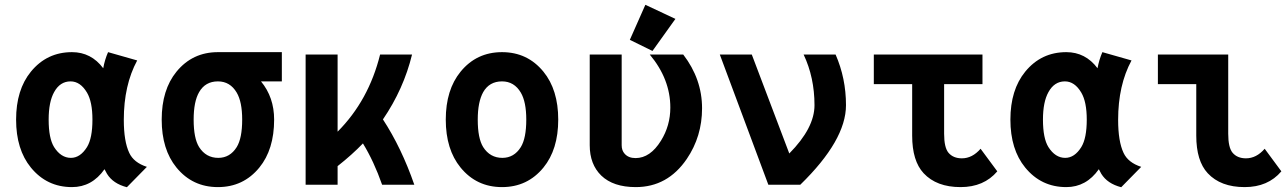

<svg xmlns="http://www.w3.org/2000/svg" viewBox="-20 -762 5313 792"><path d="M271 -426.3Q227.5 -426.3 203.1 -381.8Q180.7 -341.3 180.7 -268.6Q180.7 -191.4 203.1 -155.3Q231.4 -110.8 272.5 -110.8Q311 -110.8 338.9 -155.3Q361.3 -191.9 361.3 -268.6Q361.3 -341.8 338.9 -379.9Q311.5 -426.3 271 -426.3ZM545.9 -512.7Q490.7 -410.6 490.7 -267.6Q490.7 -178.7 513.2 -131.3Q531.7 -91.3 585.9 -73.7L503.4 10.3Q446.3 -4.4 421.4 -44.9Q416 -53.7 411.1 -64Q359.4 9.8 276.9 9.8Q173.3 9.8 107.4 -70.8Q46.4 -145.5 46.4 -268.6Q46.4 -391.6 107.4 -466.3Q173.3 -546.9 276.9 -546.9Q356 -546.9 405.8 -480.5Q412.1 -515.6 425.8 -546.9Z M708 -70.8Q647 -145.5 647 -268.6Q647 -391.6 708 -466.3Q773.9 -546.9 878.9 -546.9H1142.6V-426.3H1056.6Q1110.8 -360.8 1110.8 -268.6Q1110.8 -145.5 1049.8 -70.8Q983.9 9.8 878.9 9.8Q773.9 9.8 708 -70.8ZM878.9 -426.3Q826.7 -426.3 801.3 -381.8Q778.8 -342.8 778.8 -268.6Q778.8 -191.4 801.3 -155.3Q829.6 -110.8 880.4 -110.8Q928.7 -110.8 956.5 -155.3Q979 -191.9 979 -268.6Q979 -341.8 956.5 -379.9Q929.2 -426.3 878.9 -426.3Z M1240.7 0V-537.1H1372.6V-218.8Q1501 -347.7 1547.9 -537.1H1679.7Q1645 -394.5 1559.6 -269.5Q1636.2 -152.3 1689 0H1556.2Q1522.5 -96.2 1477.1 -170.4Q1432.6 -124 1372.6 -76.7V0Z M2050.8 -426.3Q1998.5 -426.3 1973.1 -381.8Q1950.7 -341.3 1950.7 -268.6Q1950.7 -191.4 1973.1 -155.3Q2001.5 -110.8 2052.2 -110.8Q2100.6 -110.8 2128.4 -155.3Q2150.9 -191.9 2150.9 -268.6Q2150.9 -341.8 2128.4 -379.9Q2101.1 -426.3 2050.8 -426.3ZM1879.9 -70.8Q1818.8 -145.5 1818.8 -268.6Q1818.8 -391.6 1879.9 -466.3Q1945.8 -546.9 2050.8 -546.9Q2155.8 -546.9 2221.7 -466.3Q2282.7 -391.6 2282.7 -268.6Q2282.7 -145.5 2221.7 -70.8Q2155.8 9.8 2050.8 9.8Q1945.8 9.8 1879.9 -70.8Z M2642.1 -742.2 2766.1 -684.1 2671.4 -551.8 2578.1 -597.7ZM2412.6 -537.1H2544.4V-163.1Q2544.4 -141.1 2556.6 -127.9Q2572.3 -109.9 2601.6 -109.9Q2662.1 -109.9 2706.5 -181.6Q2745.1 -243.7 2745.1 -318.4Q2745.1 -435.5 2660.2 -537.1H2798.3Q2876 -436 2876 -315.4Q2876 -199.2 2813 -106.4Q2733.9 9.8 2602.5 9.8Q2509.8 9.8 2460.4 -37.6Q2412.6 -84 2412.6 -163.1Z M3149.4 0 2949.2 -537.1H3081.1L3235.8 -128.9Q3339.8 -233.9 3339.8 -328.1Q3339.8 -442.4 3294.9 -537.1Q3294.9 -537.1 3426.8 -537.1Q3469.7 -439 3469.7 -328.1Q3469.7 -183.6 3281.2 0Z M3584.5 -537.1H4032.7V-415H3874.5V-210.4Q3874.5 -153.3 3892.6 -131.8Q3912.1 -108.9 3947.8 -108.9Q3990.7 -108.9 4024.9 -148.4L4093.8 -55.2Q4038.6 9.8 3942.4 9.8Q3843.3 9.8 3790 -47.4Q3742.7 -98.1 3742.7 -202.6V-415H3584.5Z M4372.6 -426.3Q4329.1 -426.3 4304.7 -381.8Q4282.2 -341.3 4282.2 -268.6Q4282.2 -191.4 4304.7 -155.3Q4333 -110.8 4374 -110.8Q4412.6 -110.8 4440.4 -155.3Q4462.9 -191.9 4462.9 -268.6Q4462.9 -341.8 4440.4 -379.9Q4413.1 -426.3 4372.6 -426.3ZM4647.5 -512.7Q4592.3 -410.6 4592.3 -267.6Q4592.3 -178.7 4614.7 -131.3Q4633.3 -91.3 4687.5 -73.7L4605 10.3Q4547.9 -4.4 4522.9 -44.9Q4517.6 -53.7 4512.7 -64Q4460.9 9.8 4378.4 9.8Q4274.9 9.8 4209 -70.8Q4147.9 -145.5 4147.9 -268.6Q4147.9 -391.6 4209 -466.3Q4274.9 -546.9 4378.4 -546.9Q4457.5 -546.9 4507.3 -480.5Q4513.7 -515.6 4527.3 -546.9Z M5265.6 -55.2Q5210.4 9.8 5114.3 9.8Q5015.1 9.8 4961.9 -47.4Q4914.6 -98.1 4914.6 -202.6V-415H4756.3V-537.1H5046.4V-210.4Q5046.4 -153.3 5064.5 -131.8Q5084 -108.9 5119.6 -108.9Q5162.6 -108.9 5196.8 -148.4Z"/></svg>

Font: Consola Mono
Style: Bold
Weight: 700
Monospace: yes
Designer: Wojciech Kalinowski "wmk69" (wmk69@o2.pl)
Foundry: Wojciech Kalinowski "wmk69" (wmk69@o2.pl)
Version: Version 2.1.0